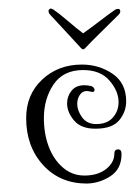

<svg xmlns="http://www.w3.org/2000/svg" viewBox="-20 -436 330 455"><path d="M260 -415Q265 -415 265 -409Q265 -405 261 -401Q243 -383 219 -359.5Q195 -336 182 -322Q179 -319 177 -319Q175 -319 172 -322Q159 -336 137.5 -359.5Q116 -383 99 -401Q95 -405 95 -410Q95 -413 98 -415Q101 -417 107 -413Q119 -405 140 -387Q161 -369 177 -357Q194 -369 217.5 -387Q241 -405 253 -413Q256 -415 260 -415ZM186 -1Q122 -1 82 -45Q42 -89 42 -156Q42 -212 80 -247.5Q118 -283 174 -283Q215 -283 247 -261Q279 -239 279 -196Q279 -171 262.5 -151Q246 -131 206 -131Q172 -131 155.5 -150.5Q139 -170 139 -191Q139 -208 149.5 -221Q160 -234 180 -234Q184 -234 188 -233.5Q192 -233 196 -232Q204 -229 204 -223Q204 -216 194 -219Q179 -223 171 -213.5Q163 -204 163 -190Q163 -174 174.5 -158Q186 -142 208 -142Q234 -142 247.5 -157.5Q261 -173 261 -194Q261 -220 239.5 -245Q218 -270 177 -270Q130 -270 107 -236Q84 -202 84 -156Q84 -119 95.5 -88.5Q107 -58 129 -39Q151 -20 180 -20Q212 -20 231.5 -35.5Q251 -51 251 -72Q251 -82 260 -82Q268 -82 268 -71Q268 -36 242.5 -19Q217 -2 186 -1Z"/></svg>

Font: Puppies Play
Style: Regular
Weight: 400
Designer: Robert E. Leuschke
Foundry: Robert E. Leuschke
Version: Version 1.010; ttfautohint (v1.8.3)